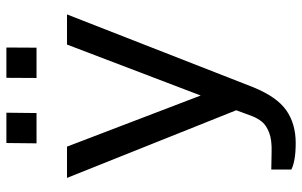

<svg xmlns="http://www.w3.org/2000/svg" viewBox="-188 -566 923 586"><g transform="rotate(-90 273.0 -272.5)"><path d="M49 155.5V94.5L103 95.5Q139.5 96.5 161.5 88Q183.5 79.5 194 67Q204.5 54.5 211.5 37.5L230 -12.5L23.5 -529H119L275 -121L430.5 -529H522.5L300 40Q270.5 112 229.5 140.5Q188.5 169 130 169Q99.5 169 78.8 165Q58 161 49 155.5ZM329 -714H421.5L421 -622H328.5ZM130 -714H222.5L221.5 -622H129Z"/></g></svg>

Font: 1883 Sans
Style: Regular
Weight: 400
Designer: 1883 Sans project is a fork of Public Sans.
Version: Version 1.009